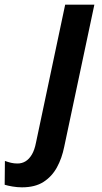

<svg xmlns="http://www.w3.org/2000/svg" viewBox="-143 -562 435 822"><path d="M-49 240Q-69 240 -89.5 236.5Q-110 233 -123 229L-122 127Q-108 132 -95.5 135Q-83 138 -68 138Q-49 138 -33.5 128.5Q-18 119 -6.5 99.5Q5 80 11 49L136 -542H261L132 66Q122 116 100.5 155Q79 194 43 217Q7 240 -49 240Z"/></svg>

Font: Noto Sans Display SemiBold
Style: Italic
Weight: 600
Italic angle: -12°
Designer: Monotype Design Team
Foundry: Monotype Imaging Inc.
Version: Version 2.003